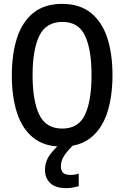

<svg xmlns="http://www.w3.org/2000/svg" viewBox="-20 -746 640 990"><path d="M299 10Q209 10 152 -35.5Q95 -81 68 -163.5Q41 -246 41 -357Q41 -468 68 -551Q95 -634 152.5 -680Q210 -726 300 -726Q390 -726 447.5 -680.5Q505 -635 532.5 -552.5Q560 -470 560 -359Q560 -247 532.5 -164Q505 -81 447.5 -35.5Q390 10 299 10ZM301 -83Q385 -83 418.5 -155Q452 -227 452 -358Q452 -490 418.5 -561.5Q385 -633 302 -633Q217 -633 182.5 -561Q148 -489 148 -358Q148 -226 182.5 -154.5Q217 -83 301 -83ZM321 224Q266 224 239 198Q212 172 212 130Q212 84 241.5 46.5Q271 9 306 -16L360 0Q327 32 310.5 57.5Q294 83 294 111Q294 135 306 145.5Q318 156 343 156Q368 156 386 149V214Q371 218 356 221Q341 224 321 224Z"/></svg>

Font: Noto Sans Mono Medium
Style: Regular
Weight: 500
Designer: Monotype Design Team
Foundry: Monotype Imaging Inc.
Version: Version 2.014